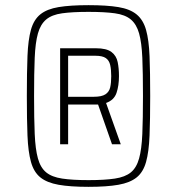

<svg xmlns="http://www.w3.org/2000/svg" viewBox="-20 -716 686 744"><path d="M323 8Q252 8 207 0Q162 -8 136.5 -28.5Q111 -49 100 -88.5Q89 -128 86.5 -190.5Q84 -253 84 -344Q84 -436 86.5 -499Q89 -562 100 -601Q111 -640 136.5 -660.5Q162 -681 207 -688.5Q252 -696 323 -696Q394 -696 439 -688.5Q484 -681 509.5 -660Q535 -639 546 -600Q557 -561 559.5 -498.5Q562 -436 562 -344Q562 -253 559.5 -190.5Q557 -128 546 -88.5Q535 -49 509.5 -28.5Q484 -8 439 0Q394 8 323 8ZM323 -18Q385 -18 425 -24Q465 -30 487 -48Q509 -66 519 -102Q529 -138 531.5 -197Q534 -256 534 -344Q534 -433 531.5 -492Q529 -551 519 -586.5Q509 -622 487 -640.5Q465 -659 425 -664.5Q385 -670 323 -670Q261 -670 221 -664.5Q181 -659 159 -640.5Q137 -622 127 -586.5Q117 -551 114.5 -492Q112 -433 112 -344Q112 -256 114.5 -197Q117 -138 127 -102Q137 -66 159 -48Q181 -30 221 -24Q261 -18 323 -18ZM213 -157V-529H351Q393 -529 412 -514.5Q431 -500 436 -475.5Q441 -451 441 -421Q441 -384 431.5 -356Q422 -328 391 -317L448 -157H414L360 -311H244V-157ZM244 -341H344Q374 -341 388.5 -350.5Q403 -360 407 -377.5Q411 -395 411 -421Q411 -446 407 -464Q403 -482 390 -491Q377 -500 349 -500H244Z"/></svg>

Font: Saira SemiCondensed Thin
Style: Regular
Weight: 250
Width: 4
Designer: Hector Gatti with collaboration of the Omnibus-Type team
Foundry: Omnibus-Type
Version: Version 1.101